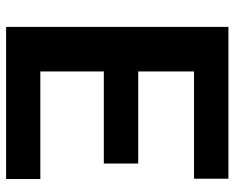

<svg xmlns="http://www.w3.org/2000/svg" viewBox="-88 -662 751 614"><g transform="rotate(90 287.0 -355.5)"><path d="M553 0H66.5V-711H552V-601H209V-422.5H503.5V-312.5H209V-109.5H553Z"/></g></svg>

Font: Roberto Sans
Style: Bold
Weight: 700
Designer: Google (font) & Cristiano Sobral (main changes)
Version: Version 1.000;October 12, 2021;FontCreator 14.0.0.2814 64-bi